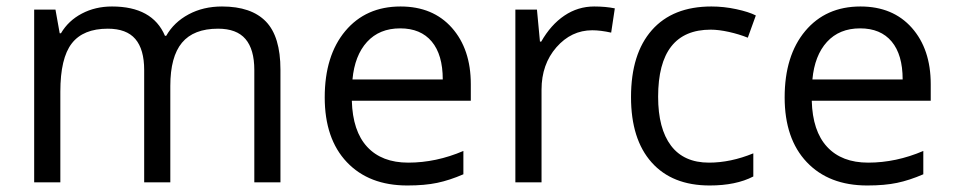

<svg xmlns="http://www.w3.org/2000/svg" viewBox="-20 -565 2957 595"><path d="M768.1 0V-348.1Q768.1 -412.1 740.7 -444.1Q713.4 -476.1 655.8 -476.1Q580.1 -476.1 543.9 -432.6Q507.8 -389.2 507.8 -298.8V0H426.8V-348.1Q426.8 -412.1 399.4 -444.1Q372.1 -476.1 314 -476.1Q237.8 -476.1 202.4 -430.4Q167 -384.8 167 -280.8V0H85.9V-535.2H151.9L165 -461.9H168.9Q191.9 -501 233.6 -522.9Q275.4 -544.9 327.1 -544.9Q452.6 -544.9 491.2 -454.1H495.1Q519 -496.1 564.5 -520.5Q609.9 -544.9 668 -544.9Q758.8 -544.9 804 -498.3Q849.1 -451.7 849.1 -349.1V0Z M1242.2 9.8Q1123.5 9.8 1054.9 -62.5Q986.3 -134.8 986.3 -263.2Q986.3 -392.6 1050 -468.8Q1113.8 -544.9 1221.2 -544.9Q1321.8 -544.9 1380.4 -478.8Q1439 -412.6 1439 -304.2V-252.9H1070.3Q1072.8 -158.7 1117.9 -109.9Q1163.1 -61 1245.1 -61Q1331.5 -61 1416 -97.2V-24.9Q1373 -6.3 1334.7 1.7Q1296.4 9.8 1242.2 9.8ZM1220.2 -477.1Q1155.8 -477.1 1117.4 -435.1Q1079.1 -393.1 1072.3 -318.8H1352.1Q1352.1 -395.5 1317.9 -436.3Q1283.7 -477.1 1220.2 -477.1Z M1821.3 -544.9Q1856.9 -544.9 1885.3 -539.1L1874 -463.9Q1840.8 -471.2 1815.4 -471.2Q1750.5 -471.2 1704.3 -418.5Q1658.2 -365.7 1658.2 -287.1V0H1577.1V-535.2H1644L1653.3 -436H1657.2Q1687 -488.3 1729 -516.6Q1771 -544.9 1821.3 -544.9Z M2179.2 9.8Q2063 9.8 1999.3 -61.8Q1935.5 -133.3 1935.5 -264.2Q1935.5 -398.4 2000.2 -471.7Q2064.9 -544.9 2184.6 -544.9Q2223.1 -544.9 2261.7 -536.6Q2300.3 -528.3 2322.3 -517.1L2297.4 -448.2Q2270.5 -459 2238.8 -466.1Q2207 -473.1 2182.6 -473.1Q2019.5 -473.1 2019.5 -265.1Q2019.5 -166.5 2059.3 -113.8Q2099.1 -61 2177.2 -61Q2244.1 -61 2314.5 -89.8V-18.1Q2260.7 9.8 2179.2 9.8Z M2667.5 9.8Q2548.8 9.8 2480.2 -62.5Q2411.6 -134.8 2411.6 -263.2Q2411.6 -392.6 2475.3 -468.8Q2539.1 -544.9 2646.5 -544.9Q2747.1 -544.9 2805.7 -478.8Q2864.3 -412.6 2864.3 -304.2V-252.9H2495.6Q2498 -158.7 2543.2 -109.9Q2588.4 -61 2670.4 -61Q2756.8 -61 2841.3 -97.2V-24.9Q2798.3 -6.3 2760 1.7Q2721.7 9.8 2667.5 9.8ZM2645.5 -477.1Q2581.1 -477.1 2542.7 -435.1Q2504.4 -393.1 2497.6 -318.8H2777.3Q2777.3 -395.5 2743.2 -436.3Q2709 -477.1 2645.5 -477.1Z"/></svg>

Font: f0_2797  
Style: Regular
Weight: 400
Foundry: Ascender Corporation
Version: Version 1.10